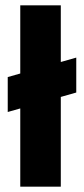

<svg xmlns="http://www.w3.org/2000/svg" viewBox="-20 -700 315 720"><path d="M56 -680H208V0H56ZM266 -484V-353L9 -280V-411Z"/></svg>

Font: Bricolage Grotesque 96pt Condensed ExBd
Style: Regular
Weight: 800
Width: 3
Designer: Mathieu Triay
Foundry: Atelier Triay
Version: Version 1.001;Glyphs 3.2 (3207)